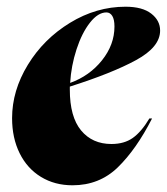

<svg xmlns="http://www.w3.org/2000/svg" viewBox="-20 -540 497 572"><path d="M354 -520Q404 -520 430.5 -499.5Q457 -479 457 -449Q457 -400 385.5 -361Q314 -322 188 -282V-273Q188 -192 221.5 -151.5Q255 -111 312 -111Q350 -111 375.5 -129Q401 -147 425 -187H433Q386 -95 331 -41.5Q276 12 196 12Q143 12 102 -13Q61 -38 38.5 -83.5Q16 -129 16 -188Q16 -270 63 -347Q110 -424 188.5 -472Q267 -520 354 -520ZM321 -461Q321 -482 314.5 -492.5Q308 -503 297 -503Q272 -503 248 -472.5Q224 -442 208 -393Q192 -344 189 -293Q247 -314 284 -360.5Q321 -407 321 -461Z"/></svg>

Font: Nyght Serif Dark Italic
Style: Regular
Weight: 800
Italic angle: -16°
Designer: Maksym Kobuzan
Version: Version 0.400